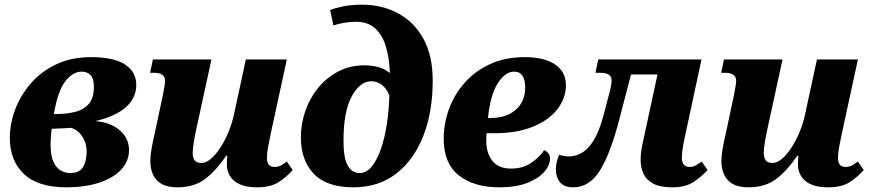

<svg xmlns="http://www.w3.org/2000/svg" viewBox="-20 -790 3721 820"><path d="M265 10Q141 10 81.5 -47.5Q22 -105 22 -201Q22 -261 44.5 -321.5Q67 -382 111 -433Q155 -484 219.5 -515Q284 -546 369 -546Q466 -546 514 -514.5Q562 -483 562 -427Q562 -373 519 -333.5Q476 -294 388 -273Q453 -267 492 -233Q531 -199 531 -150Q531 -100 496 -64Q461 -28 401 -9Q341 10 265 10ZM329 -484Q291 -484 259 -443Q227 -402 210 -303H221Q264 -303 300.5 -312Q337 -321 359 -346Q381 -371 381 -419Q381 -455 366.5 -469.5Q352 -484 329 -484ZM280 -51Q319 -51 334.5 -76.5Q350 -102 350 -142Q350 -180 330 -209Q310 -238 282 -244Q268 -243 249 -242Q230 -241 201 -240Q198 -219 197 -202Q196 -185 196 -172Q196 -124 208.5 -98Q221 -72 240 -61.5Q259 -51 280 -51Z M738 10Q694 10 668.5 -5.5Q643 -21 632.5 -46.5Q622 -72 622 -102Q622 -124 627 -153.5Q632 -183 639 -212L675 -381Q679 -403 682 -419Q685 -435 685 -444Q685 -479 639 -479H621L633 -536H883L818 -237Q812 -209 807.5 -182Q803 -155 803 -137Q803 -116 811.5 -105Q820 -94 840 -94Q860 -94 881 -112Q902 -130 921.5 -160Q941 -190 956 -226.5Q971 -263 979 -300L1030 -536H1205L1136 -218Q1130 -190 1125 -163Q1120 -136 1120 -115Q1120 -77 1152 -77Q1167 -77 1179 -83Q1191 -89 1205 -100L1230 -64Q1205 -35 1170.5 -12.5Q1136 10 1079 10Q1013 10 981 -17Q949 -44 949 -87Q949 -99 949.5 -108Q950 -117 951 -125H946Q906 -65 858.5 -27.5Q811 10 738 10Z M1489 10Q1375 10 1320 -48Q1265 -106 1265 -203Q1265 -261 1284 -316Q1303 -371 1339 -415Q1375 -459 1425 -485Q1475 -511 1537 -511Q1565 -511 1593.5 -504Q1622 -497 1645 -478Q1643 -542 1628 -591.5Q1613 -641 1582 -669Q1551 -697 1500 -697Q1473 -697 1446 -692Q1419 -687 1404 -681L1390 -747Q1408 -755 1444 -762.5Q1480 -770 1527 -770Q1611 -770 1679.5 -733.5Q1748 -697 1788 -625Q1828 -553 1828 -446Q1828 -311 1787.5 -208.5Q1747 -106 1671.5 -48Q1596 10 1489 10ZM1516 -51Q1545 -51 1567.5 -78.5Q1590 -106 1606.5 -153Q1623 -200 1632 -259.5Q1641 -319 1643 -383Q1629 -415 1609 -429Q1589 -443 1566 -443Q1518 -443 1482.5 -379Q1447 -315 1447 -188Q1447 -115 1465 -83Q1483 -51 1516 -51Z M2113 10Q2004 10 1939.5 -41Q1875 -92 1875 -197Q1875 -262 1897.5 -324Q1920 -386 1964 -436Q2008 -486 2072.5 -516Q2137 -546 2221 -546Q2305 -546 2351 -514.5Q2397 -483 2397 -426Q2397 -372 2361.5 -325Q2326 -278 2257.5 -249.5Q2189 -221 2091 -221H2058Q2057 -212 2057 -203Q2057 -194 2057 -186Q2057 -136 2083 -103Q2109 -70 2163 -70Q2212 -70 2248 -94Q2284 -118 2304 -149Q2329 -137 2329 -113Q2329 -84 2304 -55.5Q2279 -27 2231 -8.5Q2183 10 2113 10ZM2064 -286H2075Q2143 -286 2183 -321.5Q2223 -357 2223 -417Q2223 -448 2211.5 -466Q2200 -484 2176 -484Q2138 -484 2106 -434.5Q2074 -385 2064 -286Z M2428 10Q2389 10 2371.5 -12Q2354 -34 2354 -66Q2354 -97 2368 -129Q2390 -122 2411 -122Q2438 -122 2464.5 -137Q2491 -152 2514.5 -189Q2538 -226 2556 -292L2581 -387Q2592 -427 2592 -447Q2592 -479 2545 -479H2523L2535 -536H2976L2907 -215Q2900 -183 2896 -159Q2892 -135 2892 -117Q2892 -77 2926 -77Q2939 -77 2950.5 -83Q2962 -89 2977 -100L3002 -64Q2976 -35 2941.5 -12.5Q2907 10 2851 10Q2798 10 2768.5 -6.5Q2739 -23 2727.5 -49.5Q2716 -76 2716 -107Q2716 -138 2723 -170L2788 -472H2675L2626 -284Q2588 -136 2543 -63Q2498 10 2428 10Z M3177 10Q3133 10 3107.5 -5.5Q3082 -21 3071.5 -46.5Q3061 -72 3061 -102Q3061 -124 3066 -153.5Q3071 -183 3078 -212L3114 -381Q3118 -403 3121 -419Q3124 -435 3124 -444Q3124 -479 3078 -479H3060L3072 -536H3322L3257 -237Q3251 -209 3246.5 -182Q3242 -155 3242 -137Q3242 -116 3250.5 -105Q3259 -94 3279 -94Q3299 -94 3320 -112Q3341 -130 3360.5 -160Q3380 -190 3395 -226.5Q3410 -263 3418 -300L3469 -536H3644L3575 -218Q3569 -190 3564 -163Q3559 -136 3559 -115Q3559 -77 3591 -77Q3606 -77 3618 -83Q3630 -89 3644 -100L3669 -64Q3644 -35 3609.5 -12.5Q3575 10 3518 10Q3452 10 3420 -17Q3388 -44 3388 -87Q3388 -99 3388.5 -108Q3389 -117 3390 -125H3385Q3345 -65 3297.5 -27.5Q3250 10 3177 10Z"/></svg>

Font: Noto Serif ExtraBold
Style: Italic
Weight: 800
Italic angle: -12°
Designer: Monotype Design Team
Foundry: Monotype Imaging Inc.
Version: Version 2.013